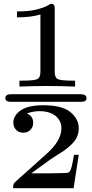

<svg xmlns="http://www.w3.org/2000/svg" viewBox="-20 -792 484 1007"><path d="M40 -298H401Q434 -298 434 -277Q434 -258 405 -258H37Q8 -258 8 -278Q8 -298 40 -298ZM49 187Q49 174 58 164Q65 157 222 17Q302 -53 302 -119Q302 -160 270.5 -184.5Q239 -209 187 -209Q154 -209 121 -197Q154 -183 154 -148Q154 -125 139 -110.5Q124 -96 102 -96Q79 -96 64.5 -111Q50 -126 50 -149Q50 -186 88.5 -213Q127 -240 207 -240Q307 -240 350 -203.5Q393 -167 393 -120Q393 -95 384 -74.5Q375 -54 357 -36.5Q339 -19 323.5 -7.5Q308 4 281 20.5Q254 37 242 46L144 117H242Q280 117 296 116Q312 115 326 115Q340 115 344.5 108.5Q349 102 350.5 99Q352 96 356 82Q363 53 368 20H393L366 195H49ZM69 -701V-732Q132 -732 171.5 -742Q211 -752 227.5 -762Q244 -772 251 -772Q259 -772 262.5 -766.5Q266 -761 266.5 -756.5Q267 -752 267 -740V-415Q267 -385 283.5 -377Q300 -369 362 -369H374V-338Q299 -341 224 -341Q167 -341 82 -338V-369H96Q159 -369 175.5 -377Q192 -385 192 -416V-716Q142 -701 69 -701Z"/></svg>

Font: CMU Serif
Style: Roman
Weight: 500
Version: Version 0.7.0